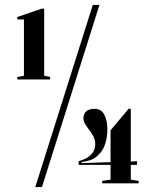

<svg xmlns="http://www.w3.org/2000/svg" viewBox="-20 -743 634 778"><path d="M50 -421V-431L77 -436V-664H50V-674L149 -708H159V-436L183 -431V-421ZM299 -75V-90Q314 -94 328 -101Q342 -108 351 -119Q358 -126 362 -136.5Q366 -147 366 -159Q366 -175 359 -189Q352 -203 342 -216Q332 -229 325 -240.5Q318 -252 318 -264Q318 -282 329.5 -292Q341 -302 363 -302Q391 -302 403 -277.5Q415 -253 415 -221Q415 -185 405.5 -158Q396 -131 380 -117Q366 -101 347 -94.5Q328 -88 311 -87V-82L428 -86V-215L501 -302H510V-88L535 -90V-75H510V-15L542 -10V0H394V-10L428 -15V-75ZM123 15 356 -723H383L150 15Z"/></svg>

Font: Kalnia SemiBold
Style: Regular
Weight: 600
Designer: Frida Medrano
Foundry: Frida Medrano
Version: Version 1.105